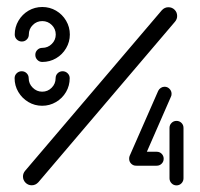

<svg xmlns="http://www.w3.org/2000/svg" viewBox="-20 -540 584 560"><path d="M162.6 -332.2Q171.1 -332.2 177.2 -326.3Q183.3 -320.4 183.3 -311.9Q183.3 -290 172.6 -271.7Q161.9 -253.3 143.3 -242.4Q124.8 -231.5 103 -231.5Q81.1 -231.5 62.8 -242.4Q44.4 -253.3 33.5 -271.7Q22.6 -290 22.6 -311.9Q22.6 -320.4 28.7 -326.3Q34.8 -332.2 43.3 -332.2Q51.9 -332.2 57.8 -326.3Q63.7 -320.4 63.7 -311.9Q63.7 -295.9 75.4 -284.3Q87 -272.6 103 -272.6Q119.3 -272.6 130.7 -284.1Q142.2 -295.6 142.2 -311.9Q142.2 -320.4 148.1 -326.3Q154.1 -332.2 162.6 -332.2ZM43.7 -418.9Q35.2 -418.9 29.1 -424.8Q23 -430.7 23 -439.3Q23 -461.1 33.9 -479.6Q44.8 -498.1 63.1 -508.9Q81.5 -519.6 103.3 -519.6Q125.2 -519.6 143.5 -508.9Q161.9 -498.1 172.8 -479.6Q183.7 -461.1 183.7 -439.3Q183.7 -417.8 172.8 -399.3Q161.9 -380.7 143.5 -370Q125.2 -359.3 103.3 -359.3Q94.8 -359.3 88.9 -365.4Q83 -371.5 83 -380Q83 -388.5 88.9 -394.4Q94.8 -400.4 103.3 -400.4Q119.6 -400.4 131.1 -411.9Q142.6 -423.3 142.6 -439.3Q142.6 -455.6 131.1 -467Q119.6 -478.5 103.3 -478.5Q87 -478.5 75.6 -467Q64.1 -455.6 64.1 -439.3Q64.1 -430.7 58.1 -424.8Q52.2 -418.9 43.7 -418.9ZM471.1 -518.9Q481.9 -518.9 489.3 -511.5Q496.7 -504.1 496.7 -493.3Q496.7 -484.1 490.4 -476.7L91.9 -8.5Q83.7 0.4 72.6 0.4Q61.9 0.4 54.4 -7.2Q47 -14.8 47 -25.2Q47 -34.4 53.3 -41.9L451.9 -510Q460 -518.9 471.1 -518.9ZM457.4 -77Q457.4 -68.5 451.5 -62.6Q445.6 -56.7 437 -56.7H378.1V-97.4H437Q445.6 -97.4 451.5 -91.5Q457.4 -85.6 457.4 -77ZM494.8 -187.4Q503.3 -187.4 509.3 -181.5Q515.2 -175.6 515.2 -167V-20Q515.2 -11.5 509.3 -5.4Q503.3 0.7 494.8 0.7Q486.3 0.7 480.4 -5.4Q474.4 -11.5 474.4 -20V-167Q474.4 -175.6 480.4 -181.5Q486.3 -187.4 494.8 -187.4ZM377 -56.7Q368.5 -56.7 362.6 -62.6Q356.7 -68.5 356.7 -77Q356.7 -81.9 358.1 -85.2L441.5 -275.2Q444.1 -280.4 449.1 -283.7Q454.1 -287 460 -287Q468.5 -287 474.4 -280.9Q480.4 -274.8 480.4 -266.3Q480.4 -261.1 478.5 -257.8L395.9 -68.9Q393.3 -63.3 388.3 -60Q383.3 -56.7 377 -56.7Z"/></svg>

Font: 26F Galaxy Sans Medium
Style: Regular
Weight: 500
Designer: C₂₉H₂₅N₃O₅
Version: Version 1.100